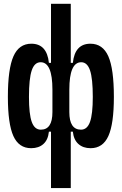

<svg xmlns="http://www.w3.org/2000/svg" viewBox="-20 -752 626 987"><path d="M140.1 9.8Q77.1 9.8 48.8 -52.7Q20.5 -115.2 20.5 -253.9Q20.5 -397.9 49.1 -462.6Q77.6 -527.3 141.1 -527.3Q221.2 -527.3 231.4 -428.7H242.2V-732.4H343.8V-428.7H354.5Q364.7 -527.3 444.8 -527.3Q508.3 -527.3 536.9 -462.6Q565.4 -397.9 565.4 -253.9Q565.4 -115.2 537.1 -52.7Q508.8 9.8 445.8 9.8Q407.2 9.8 383.1 -11.7Q358.9 -33.2 354.5 -75.2H343.8V214.8H242.2V-75.2H231.4Q227.1 -33.2 203.1 -11.7Q179.2 9.8 140.1 9.8ZM397.5 -432.1Q336.4 -432.1 336.4 -291V-175.8Q336.4 -85.4 396.5 -85.4Q428.2 -85.4 442.6 -125.2Q457 -165 457 -253.9Q457 -347.7 442.9 -389.9Q428.7 -432.1 397.5 -432.1ZM128.9 -253.9Q128.9 -165 143.3 -125.2Q157.7 -85.4 189.9 -85.4Q249.5 -85.4 249.5 -175.8V-291Q249.5 -432.1 189 -432.1Q157.2 -432.1 143.1 -389.9Q128.9 -347.7 128.9 -253.9Z"/></svg>

Font: Caskaydia Cove Medium
Style: Regular
Weight: 500
Monospace: yes
Designer: Aaron Bell
Foundry: Saja Typeworks
Version: Version 4.300; ttfautohint (v1.8.3)